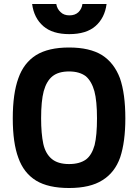

<svg xmlns="http://www.w3.org/2000/svg" viewBox="-20 -930 692 962"><path d="M326 12Q432 12 493 -27Q555 -65 582 -141Q608 -219 608 -337Q608 -460 581 -538Q552 -615 491 -654Q429 -692 326 -692Q223 -692 161 -654Q99 -615 72 -538Q44 -461 44 -337Q44 -214 72 -139Q99 -63 161 -25Q222 12 326 12ZM326 -108Q270 -108 239 -134Q208 -160 197 -209Q186 -261 186 -337Q186 -424 199 -473Q213 -524 243 -548Q273 -572 326 -572Q378 -572 410 -548Q439 -523 453 -473Q466 -424 466 -337Q466 -252 454 -203Q440 -153 411 -131Q379 -108 326 -108ZM327 -759Q412 -759 458 -799Q505 -840 514 -910H393Q390 -886 373 -869Q356 -853 328 -853Q300 -853 284 -869Q266 -885 262 -910H141Q150 -840 197 -799Q243 -759 327 -759Z"/></svg>

Font: Online Auction - Bold
Style: Bold
Weight: 500
Designer: Mohamed Mostafa, the designer of Online Auction
Foundry: Kief Type Foundry
Version: ""